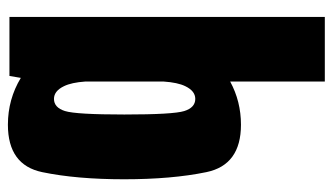

<svg xmlns="http://www.w3.org/2000/svg" viewBox="-202 -440 862 498"><g transform="rotate(-90 229.0 -191.0)"><path d="M266.5 220.5V-25Q215 3 154.5 3Q50 3 31.5 -86.8Q13 -176.5 13 -300Q13 -423.5 31.5 -512.5Q50 -601.5 154.5 -601.5Q220.5 -601.5 276 -568L281 -597.5H434V220.5ZM266.5 -401Q264 -436.5 254.5 -456Q242 -482 221.5 -482Q199 -482 190 -453.5Q181 -425 181 -299.5Q181 -172.5 190 -144Q199 -115.5 221.5 -115.5Q242 -115.5 254.5 -141.5Q264 -161 266.5 -197.5Z"/></g></svg>

Font: Anybody Condensed ExtraBold
Style: Regular
Weight: 800
Width: 3
Designer: Tyler Finck
Foundry: Etcetera Type Company
Version: Version 1.010; ttfautohint (v1.8.3) -l 8 -r 50 -G 200 -x 14 